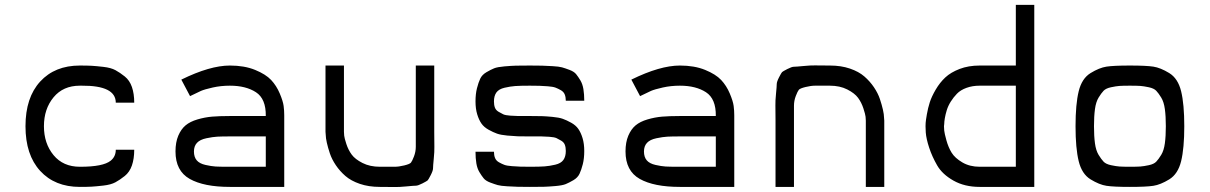

<svg xmlns="http://www.w3.org/2000/svg" viewBox="-20 -770 4984 791"><path d="M309 0Q206 0 145.5 -66Q85 -132 85 -250Q85 -368 145.5 -434Q206 -500 309 -500Q340 -500 357.5 -499Q375 -498 406 -494.5Q437 -491 455.5 -481Q474 -471 494 -455Q514 -439 523.5 -411.5Q533 -384 533 -347H457Q457 -418 317 -417Q313 -417 311 -417H309Q240 -417 200.5 -369Q161 -321 161 -250Q161 -179 200.5 -131Q240 -83 309 -83H311Q405 -83 436 -108Q457 -125 457 -153H533Q533 -116 523.5 -88.5Q514 -61 494 -45Q474 -29 455.5 -19Q437 -9 406 -5.5Q375 -2 357.5 -1Q340 0 309 0Z M927 0Q820 0 761.5 -33Q703 -66 703 -146Q703 -184 714.5 -211Q726 -238 744.5 -253.5Q763 -269 793.5 -278Q824 -287 854 -289.5Q884 -292 927 -292H1075Q1076 -363 1034.5 -390Q993 -417 927 -417Q890 -417 856.5 -409.5Q823 -402 808 -395.5Q793 -389 763 -374L727 -442Q845 -500 927 -500Q987 -500 1031 -482Q1075 -464 1097 -440.5Q1119 -417 1132.5 -385Q1146 -353 1148.5 -333.5Q1151 -314 1151 -295V0ZM927 -83H1075V-208H927Q894 -208 875.5 -207Q857 -206 830.5 -200.5Q804 -195 791.5 -181.5Q779 -168 779 -146Q779 -123 790.5 -109.5Q802 -96 826.5 -90.5Q851 -85 868 -84Q885 -83 917 -83Q924 -83 927 -83Z M1545 0Q1499 0 1462.5 -12.5Q1426 -25 1403 -45Q1380 -65 1363.5 -89.5Q1347 -114 1339 -138Q1331 -162 1326.5 -182Q1322 -202 1322 -214L1321 -227V-500H1397V-227Q1397 -221 1398 -211Q1399 -201 1407 -176.5Q1415 -152 1429 -133Q1443 -114 1473.5 -98.5Q1504 -83 1545 -83Q1589 -83 1606 -83Q1623 -83 1645.5 -88.5Q1668 -94 1673 -100Q1678 -106 1685.5 -125.5Q1693 -145 1693 -165.5Q1693 -186 1693 -227V-500H1769V-227Q1769 -183 1769.5 -164.5Q1770 -146 1767 -116Q1764 -86 1764 -76.5Q1764 -67 1754.5 -48.5Q1745 -30 1742 -27Q1739 -24 1720.5 -14.5Q1702 -5 1693.5 -5Q1685 -5 1654 -2Q1623 1 1606.5 0.5Q1590 0 1545 0Z M2163 0Q2129 0 2113 -0.5Q2097 -1 2070 -2.5Q2043 -4 2030.5 -7.5Q2018 -11 1999.5 -18Q1981 -25 1972.5 -35.5Q1964 -46 1955 -61Q1946 -76 1942.5 -97Q1939 -118 1939 -145H2015Q2015 -130 2019.5 -119Q2024 -108 2035.5 -101.5Q2047 -95 2057.5 -91Q2068 -87 2089 -85.5Q2110 -84 2123 -83.5Q2136 -83 2163 -83Q2203 -83 2223.5 -84.5Q2244 -86 2267.5 -91.5Q2291 -97 2301 -111Q2311 -125 2311 -148Q2311 -163 2307 -173.5Q2303 -184 2292 -190.5Q2281 -197 2272.5 -201Q2264 -205 2243 -206.5Q2222 -208 2210.5 -208Q2199 -208 2172 -208H2159Q2129 -208 2113 -208.5Q2097 -209 2070 -211.5Q2043 -214 2027.5 -219.5Q2012 -225 1993 -235.5Q1974 -246 1963.5 -261Q1953 -276 1946 -299Q1939 -322 1939 -352Q1939 -383 1945 -406.5Q1951 -430 1958.5 -446Q1966 -462 1984 -472.5Q2002 -483 2015.5 -488.5Q2029 -494 2058 -496.5Q2087 -499 2105.5 -499.5Q2124 -500 2163 -500Q2197 -500 2213 -499.5Q2229 -499 2256 -497.5Q2283 -496 2295.5 -492.5Q2308 -489 2326.5 -482Q2345 -475 2353.5 -464.5Q2362 -454 2371 -439Q2380 -424 2383.5 -403Q2387 -382 2387 -355H2311Q2311 -370 2306.5 -381Q2302 -392 2290.5 -398.5Q2279 -405 2268.5 -409Q2258 -413 2237 -414.5Q2216 -416 2203 -416.5Q2190 -417 2163 -417Q2123 -417 2102.5 -415.5Q2082 -414 2058.5 -408.5Q2035 -403 2025 -389Q2015 -375 2015 -352Q2015 -337 2019 -326.5Q2023 -316 2034 -309.5Q2045 -303 2053.5 -299Q2062 -295 2083 -293.5Q2104 -292 2115.5 -292Q2127 -292 2154 -292H2167Q2197 -292 2213 -291.5Q2229 -291 2256 -288.5Q2283 -286 2298.5 -280.5Q2314 -275 2333 -264.5Q2352 -254 2362.5 -239Q2373 -224 2380 -201Q2387 -178 2387 -148Q2387 -117 2381 -93.5Q2375 -70 2367.5 -54Q2360 -38 2342 -27.5Q2324 -17 2310.5 -11.5Q2297 -6 2268 -3.5Q2239 -1 2220.5 -0.5Q2202 0 2163 0Z M2781 0Q2674 0 2615.5 -33Q2557 -66 2557 -146Q2557 -184 2568.5 -211Q2580 -238 2598.5 -253.5Q2617 -269 2647.5 -278Q2678 -287 2708 -289.5Q2738 -292 2781 -292H2929Q2930 -363 2888.5 -390Q2847 -417 2781 -417Q2744 -417 2710.5 -409.5Q2677 -402 2662 -395.5Q2647 -389 2617 -374L2581 -442Q2699 -500 2781 -500Q2841 -500 2885 -482Q2929 -464 2951 -440.5Q2973 -417 2986.5 -385Q3000 -353 3002.5 -333.5Q3005 -314 3005 -295V0ZM2781 -83H2929V-208H2781Q2748 -208 2729.5 -207Q2711 -206 2684.5 -200.5Q2658 -195 2645.5 -181.5Q2633 -168 2633 -146Q2633 -123 2644.5 -109.5Q2656 -96 2680.5 -90.5Q2705 -85 2722 -84Q2739 -83 2771 -83Q2778 -83 2781 -83Z M3175 0V-273Q3175 -317 3174.5 -335.5Q3174 -354 3177 -384Q3180 -414 3180 -423.5Q3180 -433 3189.5 -451.5Q3199 -470 3202 -473Q3205 -476 3223.5 -485.5Q3242 -495 3250.5 -495Q3259 -495 3290 -498Q3321 -501 3337.5 -500.5Q3354 -500 3399 -500Q3445 -500 3481.5 -487.5Q3518 -475 3541 -455Q3564 -435 3580.5 -410.5Q3597 -386 3605 -362Q3613 -338 3617.5 -318Q3622 -298 3622 -286L3623 -273V0H3547V-273Q3547 -279 3546 -289Q3545 -299 3537 -323.5Q3529 -348 3515 -367Q3501 -386 3470.5 -401.5Q3440 -417 3399 -417Q3355 -417 3338 -417Q3321 -417 3298.5 -411.5Q3276 -406 3271 -400Q3266 -394 3258.5 -374.5Q3251 -355 3251 -334.5Q3251 -314 3251 -273V0Z M4016 0Q3954 0 3908 -26Q3862 -52 3841 -88.5Q3820 -125 3808 -161.5Q3796 -198 3794 -224L3793 -250Q3793 -255 3793.5 -264Q3794 -273 3798.5 -299Q3803 -325 3810.5 -348.5Q3818 -372 3835 -401Q3852 -430 3874.5 -451Q3897 -472 3933.5 -486Q3970 -500 4016 -500H4165V-750H4241V0ZM4016 -83H4165V-417H4016Q3986 -417 3961.5 -408Q3937 -399 3922.5 -384Q3908 -369 3897 -351.5Q3886 -334 3880.5 -316Q3875 -298 3872.5 -283Q3870 -268 3870 -259L3869 -250Q3869 -243 3870 -232Q3871 -221 3879 -192Q3887 -163 3900.5 -141Q3914 -119 3944.5 -101Q3975 -83 4016 -83Z M4731.5 -4.5Q4702 0 4635 0Q4568 0 4538.5 -4.5Q4509 -9 4473 -31Q4437 -53 4424 -106Q4411 -159 4411 -250Q4411 -341 4424 -394Q4437 -447 4473 -469Q4509 -491 4538.5 -495.5Q4568 -500 4635 -500Q4702 -500 4731.5 -495.5Q4761 -491 4797 -469Q4833 -447 4846 -394Q4859 -341 4859 -250Q4859 -159 4846 -106Q4833 -53 4797 -31Q4761 -9 4731.5 -4.5ZM4592 -84Q4606 -83 4635 -83Q4664 -83 4678 -84Q4692 -85 4713 -89.5Q4734 -94 4743.5 -104Q4753 -114 4764 -132Q4775 -150 4779 -179.5Q4783 -209 4783 -250Q4783 -291 4779 -320.5Q4775 -350 4764 -368Q4753 -386 4743.5 -396Q4734 -406 4713 -410.5Q4692 -415 4678 -416Q4664 -417 4635 -417Q4606 -417 4592 -416Q4578 -415 4557 -410.5Q4536 -406 4526.5 -396Q4517 -386 4506 -368Q4495 -350 4491 -320.5Q4487 -291 4487 -250Q4487 -209 4491 -179.5Q4495 -150 4506 -132Q4517 -114 4526.5 -104Q4536 -94 4557 -89.5Q4578 -85 4592 -84Z"/></svg>

Font: Hermit Light
Style: Regular
Weight: 300
Designer: Pablo Caro
Version: Version 2.000;PS 002.000;hotconv 1.0.88;makeotf.lib2.5.64775